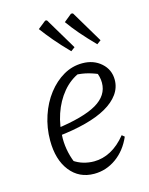

<svg xmlns="http://www.w3.org/2000/svg" viewBox="-112 -797 681 877"><g transform="rotate(-15 229.0 -359.0)"><path d="M224 8Q153 8 110.5 -46Q68 -100 68 -191Q68 -251 86.5 -306.5Q105 -362 137.5 -404Q170 -446 211.5 -470Q253 -494 301 -494Q354 -494 389.5 -462.5Q425 -431 425 -383Q425 -346 403 -315.5Q381 -285 340.5 -262Q300 -239 241 -223.5Q182 -208 107 -200V-235Q242 -253 303.5 -289Q365 -325 365 -385Q365 -413 352 -441L374 -421Q347 -434 317.5 -442Q288 -450 255 -451L279 -456Q231 -436 197 -395Q163 -354 144.5 -299.5Q126 -245 126 -184Q126 -151 133.5 -117.5Q141 -84 156 -53L141 -77Q164 -61 188.5 -54Q213 -47 238 -47Q279 -47 317.5 -67.5Q356 -88 390 -130L402 -120Q376 -60 328.5 -26Q281 8 224 8ZM267 -560Q227 -601 200 -633Q173 -665 150 -696L188 -726L196 -725L286 -574ZM390 -560Q350 -601 322.5 -633Q295 -665 273 -696L310 -726L319 -725L409 -574Z"/></g></svg>

Font: Piazzolla 8pt ExtraLight
Style: Italic
Weight: 250
Italic angle: -11.3°
Designer: Juan Pablo del Peral
Foundry: Huerta Tipografica
Version: Version 2.001